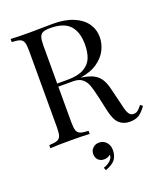

<svg xmlns="http://www.w3.org/2000/svg" viewBox="-168 -818 996 1169"><g transform="rotate(-20 330.0 -233.5)"><path d="M42 0ZM552.7 14.2Q511.7 14.2 485.4 -9.8Q459 -33.7 445.3 -94.2L423.3 -193.8Q411.6 -246.1 401.1 -274.2Q390.6 -302.2 369.4 -319.1Q348.1 -335.9 310.5 -335.9H215.3V-106Q215.3 -68.4 221.4 -51.3Q227.5 -34.2 243.9 -27.8Q260.3 -21.5 296.4 -20V0Q250.5 -2.9 169.4 -2.9Q83.5 -2.9 41.5 0V-20Q77.6 -21.5 94 -27.8Q110.4 -34.2 116.5 -51.3Q122.6 -68.4 122.6 -106V-602.1Q122.6 -639.6 116.5 -656.7Q110.4 -673.8 94 -680.2Q77.6 -686.5 41.5 -688V-708Q83.5 -705.1 163.6 -705.1Q181.2 -705.1 272 -706.5L314.5 -707Q392.6 -707 446.8 -684.3Q501 -661.6 528.3 -622.3Q555.7 -583 555.7 -533.2Q555.7 -494.1 537.1 -454.3Q518.6 -414.6 475.1 -383.1Q431.6 -351.6 361.3 -340.8L373.5 -338.9Q418.5 -331.5 445.3 -316.7Q472.2 -301.8 488 -275.9Q503.9 -250 513.7 -207L538.6 -105Q544.9 -74.2 551.5 -56.9Q558.1 -39.6 567.1 -31.2Q576.2 -22.9 589.8 -22.9Q606.4 -22.9 617.2 -31.5Q627.9 -40 644.5 -61L659.7 -49.8Q636.2 -16.1 613.3 -1Q590.3 14.2 552.7 14.2ZM215.3 -602.1V-356H282.7Q350.1 -356 388.2 -377.4Q426.3 -398.9 440.9 -435.1Q455.6 -471.2 455.6 -522Q455.6 -604 416.5 -646Q377.4 -688 289.6 -688Q258.3 -688 242.7 -680.9Q227.1 -673.8 221.2 -655.8Q215.3 -637.7 215.3 -602.1ZM395.5 139.2Q395.5 176.8 377.7 200.4Q359.9 224.1 313.5 241.2L306.6 223.1Q332.5 215.3 350.6 198.7Q368.7 182.1 368.7 160.2Q350.6 175.8 326.7 175.8Q303.7 175.8 289.1 161.6Q274.4 147.5 274.4 122.1Q274.4 99.6 290.8 84.2Q307.1 68.8 330.6 68.8Q359.4 68.8 377.4 89.1Q395.5 109.4 395.5 139.2Z"/></g></svg>

Font: Playfair Display SC
Style: Regular
Weight: 400
Designer: Claus Eggers Sørensen
Foundry: Claus Eggers Sørensen
Version: Version 1.004;PS 001.004;hotconv 1.0.70;makeotf.lib2.5.58329